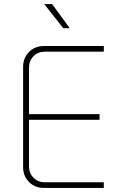

<svg xmlns="http://www.w3.org/2000/svg" viewBox="-20 -927 587 947"><path d="M197 0Q152 0 123 -29.5Q94 -59 94 -103V-597Q94 -641 123 -670.5Q152 -700 197 -700H492V-672H201Q167 -672 145 -649.5Q123 -627 123 -594V-106Q123 -73 145 -50.5Q167 -28 201 -28H492V0ZM112 -336V-364H471V-336ZM292 -788 198 -907H237L324 -788Z"/></svg>

Font: SUSE Thin
Style: Regular
Weight: 250
Designer: Rene Bieder
Foundry: SUSE
Version: Version 1.000